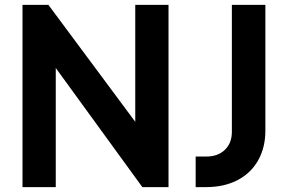

<svg xmlns="http://www.w3.org/2000/svg" viewBox="-20 -765 1173 785"><path d="M72 -745H178L533 -267V-745H669V0H562L208 -487V0H72ZM780 -125H823Q871 -125 899.5 -152.5Q928 -180 928 -226V-745H1065V-231Q1065 -162 1035.5 -109.5Q1006 -57 951 -28.5Q896 0 823 0H780Z"/></svg>

Font: Evergrow Sans
Style: Bold
Weight: 700
Foundry: 10Web
Version: Version 1.000